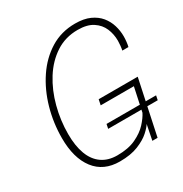

<svg xmlns="http://www.w3.org/2000/svg" viewBox="-174 -878 972 1020"><g transform="rotate(-30 312.0 -368.0)"><path d="M301.5 -172.5 307 -199.5H611L605.5 -172.5ZM269.5 9Q170.5 9 117.2 -60.5Q64 -130 64 -252Q64 -345 89 -433Q114 -521 161.5 -591.5Q209 -662 276.2 -703.5Q343.5 -745 428 -745Q481.5 -745 518 -728.5Q554.5 -712 576.8 -684.8Q599 -657.5 609 -624.2Q619 -591 619 -557Q619 -542 617 -524Q615 -506 612 -495H574.5Q577 -505.5 578.8 -522.8Q580.5 -540 580.5 -552.5Q580.5 -592.5 565.5 -628Q550.5 -663.5 516 -686.2Q481.5 -709 423.5 -709Q347.5 -709 288 -670Q228.5 -631 187.2 -565.2Q146 -499.5 124.8 -418.5Q103.5 -337.5 103.5 -254Q103.5 -182 122.5 -131Q141.5 -80 179.8 -53Q218 -26 274 -26Q342 -26 388 -47.8Q434 -69.5 461.8 -99.8Q489.5 -130 502 -155.5L533 -300.5H329.5L336.5 -334H576L505 0H473L491.5 -93Q482.5 -77 455.8 -52.8Q429 -28.5 383 -9.8Q337 9 269.5 9Z"/></g></svg>

Font: Epilogue ExtraLight
Style: Italic
Weight: 250
Italic angle: -12°
Designer: Tyler Finck
Foundry: Etcetera Type Co
Version: Version 2.112